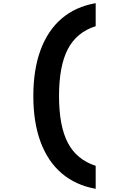

<svg xmlns="http://www.w3.org/2000/svg" viewBox="-20 -985 740 1210"><path d="M583 -820Q463 -782 407.5 -675.5Q352 -569 352 -380Q352 -191 407.5 -85Q463 21 583 60V205Q456 182 368.5 107Q281 32 235.5 -91Q190 -214 190 -380Q190 -546 235.5 -669.5Q281 -793 368.5 -868Q456 -943 583 -965Z"/></svg>

Font: Martian Mono
Style: Bold
Weight: 700
Designer: Roman Shamin
Foundry: Evil Martians
Version: Version 1.000